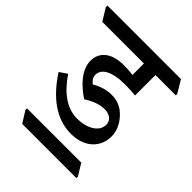

<svg xmlns="http://www.w3.org/2000/svg" viewBox="-246 -746 975 975"><g transform="rotate(45 242.0 -258.5)"><path d="M287 -32C386 -32 443 -92 443 -168C443 -205 428 -240 401 -270C370 -305 335 -319 294 -319C264 -319 227 -311 189 -288C173 -299 163 -314 163 -332C163 -374 208 -404 306 -404C331 -404 355 -403 380 -400V-547H526V-557L486 -624H-42V-612L-2 -547H297V-465C269 -468 250 -469 231 -469C146 -469 95 -430 95 -365C95 -299 154 -241 211 -204C256 -233 293 -242 320 -242C356 -242 382 -224 382 -191C382 -144 329 -109 255 -109C181 -109 117 -156 62 -238L21 -210C92 -101 179 -32 287 -32ZM77 107H466V96L428 34H38V45Z"/></g></svg>

Font: Noto Serif Devanagari SemiCondensed Medium
Style: Regular
Weight: 500
Width: 4
Designer: Universal Thirst, Indian Type Foundry and the Monotype Design Team
Foundry: Monotype Imaging Inc.
Version: Version 2.004